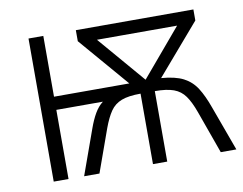

<svg xmlns="http://www.w3.org/2000/svg" viewBox="-64 -617 890 703"><g transform="rotate(-10 381.5 -266.0)"><path d="M695 -532V-491L535 -305Q587 -301 617 -285.5Q647 -270 665.5 -241Q684 -212 700 -167L761 0H703L646 -159Q632 -198 616 -220.5Q600 -243 574 -252.5Q548 -262 504 -262V0H451V-262Q406 -262 380 -252Q354 -242 338.5 -219.5Q323 -197 309 -159L252 0H195L255 -167Q266 -198 279 -220.5Q292 -243 310 -257H137V0H82V-532H137V-306H417L258 -491V-532ZM626 -484H328L478 -309Z"/></g></svg>

Font: Noto Sans Display Light
Style: Regular
Weight: 300
Designer: Monotype Design Team
Foundry: Monotype Imaging Inc.
Version: Version 2.003